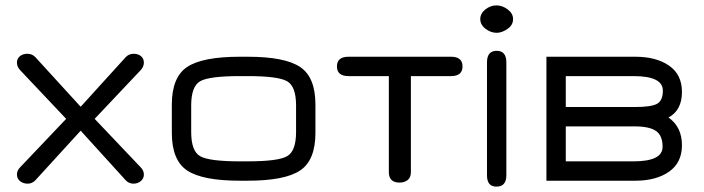

<svg xmlns="http://www.w3.org/2000/svg" viewBox="-20 -672 2619 714"><path d="M332 -230 503 -50Q515 -38 515 -23Q515 -8 503.5 1.5Q492 11 476 11Q460 11 448 -1L280 -186L111 -1Q99 11 83 11Q66 11 54.5 1.5Q43 -8 43 -23Q43 -38 55 -50L226 -230L55 -411Q43 -424 43 -439Q43 -454 54 -463Q65 -472 82 -472Q99 -472 111 -460L280 -275L448 -460Q460 -472 477 -472Q494 -472 504.5 -463Q515 -454 515 -439Q515 -424 503 -411Z M901 0H872Q733 0 676 -38Q619 -76 619 -178V-283Q619 -385 676 -423Q733 -461 872 -461H901Q1039 -461 1096 -423Q1153 -385 1153 -283V-178Q1153 -76 1096 -38Q1039 0 901 0ZM872 -72H901Q1014 -72 1047.5 -91Q1081 -110 1081 -181V-280Q1081 -351 1047.5 -370Q1014 -389 901 -389H872Q758 -389 724.5 -370Q691 -351 691 -280V-181Q691 -110 724.5 -91Q758 -72 872 -72Z M1276 -461H1657Q1700 -461 1700 -425Q1700 -389 1657 -389H1508V-32Q1508 -12 1496 -2.5Q1484 7 1466 7Q1426 7 1426 -32V-389H1276Q1233 -389 1233 -425Q1233 -461 1276 -461Z M1868 -565Q1847 -550 1827 -550Q1805 -550 1785.5 -565Q1766 -580 1766 -601Q1766 -622 1785 -637Q1804 -652 1826 -652Q1848 -652 1868 -637Q1888 -622 1888 -601Q1888 -579 1868 -565ZM1791 -20V-440Q1791 -483 1827 -483Q1863 -483 1863 -440V-20Q1863 22 1826 22Q1791 22 1791 -20Z M2012 0V-461H2343Q2420 -461 2468 -428Q2516 -395 2516 -330Q2516 -262 2466 -235Q2516 -200 2516 -132Q2516 -67 2468 -33.5Q2420 0 2343 0ZM2336 -389H2084V-274H2340Q2402 -274 2423.5 -286Q2445 -298 2445 -335Q2445 -389 2336 -389ZM2340 -202H2084V-72H2336Q2444 -72 2444 -126Q2444 -168 2419.5 -185Q2395 -202 2340 -202Z"/></svg>

Font: Jura SemiBold
Style: Regular
Weight: 600
Designer: Daniel Johnson, Alexei Vanyashin
Foundry: Daniel Johnson
Version: Version 5.103